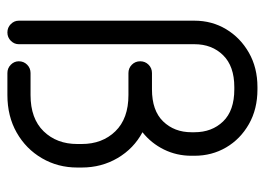

<svg xmlns="http://www.w3.org/2000/svg" viewBox="-116 -582 699 506"><g transform="rotate(90 233.0 -329.5)"><path d="M97 -30Q97 -18 88 -9Q79 0 66 0Q53 0 44 -9Q35 -18 35 -30V-493Q35 -539 57.5 -576.5Q80 -614 119.5 -636.5Q159 -659 210 -659H216Q268 -659 307.5 -636.5Q347 -614 369 -576.5Q391 -539 391 -493V-485Q391 -446 374.5 -412.5Q358 -379 329 -356Q372 -333 397 -290.5Q422 -248 422 -196V-184Q422 -133 397.5 -91Q373 -49 330 -24.5Q287 0 231 0H173Q160 0 151 -9Q142 -18 142 -30Q142 -43 151 -52Q160 -61 173 -61H231Q293 -61 326.5 -95.5Q360 -130 360 -184V-196Q360 -250 326.5 -284.5Q293 -319 231 -319H173Q160 -319 151 -328Q142 -337 142 -350Q142 -363 151 -372Q160 -381 173 -381H216Q272 -381 300.5 -410.5Q329 -440 329 -485V-493Q329 -539 300.5 -568.5Q272 -598 216 -598H210Q155 -598 126 -568.5Q97 -539 97 -493Z"/></g></svg>

Font: Libertine Sup Medium
Style: Regular
Weight: 500
Designer: Bastien Sozeau
Foundry: NBR — Bastien Sozeau
Version: Version 2.003; ttfautohint (v1.8.4.7-5d5b);gftools[0.9.33]